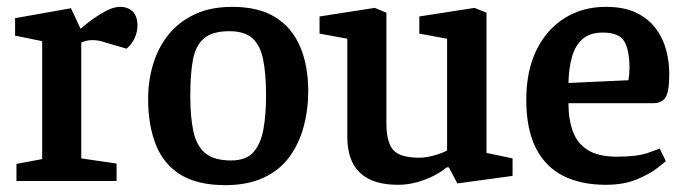

<svg xmlns="http://www.w3.org/2000/svg" viewBox="-20 -528 2006 560"><path d="M28 0V-50L103 -64V-408L24 -424V-475L187 -504L215 -444Q226 -454 245.5 -468.5Q265 -483 288 -495.5Q311 -508 330 -508Q353 -508 367 -494.5Q381 -481 381 -453Q381 -435 372.5 -416.5Q364 -398 349 -386L288 -404Q276 -408 267 -409.5Q258 -411 250 -411Q240 -411 232 -409Q224 -407 217 -404V-66L320 -51V0Z M637 12Q557 12 507.5 -18Q458 -48 435 -105Q412 -162 412 -240Q412 -292 426.5 -340.5Q441 -389 471 -426.5Q501 -464 547.5 -486Q594 -508 657 -508Q735 -508 783.5 -477.5Q832 -447 855.5 -391.5Q879 -336 879 -263Q879 -208 865.5 -158Q852 -108 823.5 -69.5Q795 -31 748.5 -9.5Q702 12 637 12ZM654 -60Q698 -60 719.5 -84.5Q741 -109 748.5 -152Q756 -195 756 -249Q756 -315 747 -356.5Q738 -398 715 -417.5Q692 -437 649 -437Q600 -437 575.5 -416.5Q551 -396 543 -355Q535 -314 535 -249Q535 -187 544 -145Q553 -103 578.5 -81.5Q604 -60 654 -60Z M1141 11Q1067 11 1030 -24Q993 -59 993 -129V-415L912 -430V-480L1073 -505L1107 -491V-168Q1107 -113 1127 -90.5Q1147 -68 1203 -68Q1222 -68 1245.5 -74.5Q1269 -81 1284 -89V-415L1203 -430V-480L1364 -505L1399 -491V-82L1475 -66V-15L1314 7L1289 -40H1283Q1257 -18 1218 -3.5Q1179 11 1141 11Z M1747 11Q1674 11 1622 -15.5Q1570 -42 1542.5 -97Q1515 -152 1515 -237Q1515 -321 1544.5 -381.5Q1574 -442 1626.5 -475Q1679 -508 1747 -508Q1801 -508 1836.5 -490.5Q1872 -473 1893 -444.5Q1914 -416 1923 -382Q1932 -348 1932 -313Q1932 -260 1921 -243.5Q1910 -227 1885 -227H1638Q1638 -180 1651 -144.5Q1664 -109 1695 -90Q1726 -71 1779 -71Q1838 -71 1869.5 -82Q1901 -93 1904 -95L1922 -58Q1918 -54 1896 -37Q1874 -20 1836.5 -4.5Q1799 11 1747 11ZM1638 -286 1813 -294Q1816 -312 1816 -329Q1816 -381 1801 -407Q1786 -433 1738 -433Q1701 -433 1679.5 -414.5Q1658 -396 1648.5 -363Q1639 -330 1638 -286Z"/></svg>

Font: Faustina SemiBold
Style: Regular
Weight: 600
Designer: Alfonso Garcia
Foundry: http://www.omnibus-type.com
Version: Version 1.200